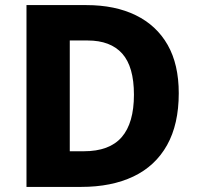

<svg xmlns="http://www.w3.org/2000/svg" viewBox="-20 -734 777 754"><path d="M682 -368Q682 -246 636 -164Q590 -82 504 -41Q418 0 299 0H84V-714H319Q432 -714 513.5 -674Q595 -634 638.5 -557.5Q682 -481 682 -368ZM506 -362Q506 -472 460 -523.5Q414 -575 324 -575H254V-140H309Q410 -140 458 -195.5Q506 -251 506 -362Z"/></svg>

Font: Noto Sans Cham ExtraBold
Style: Regular
Weight: 800
Version: Version 2.002